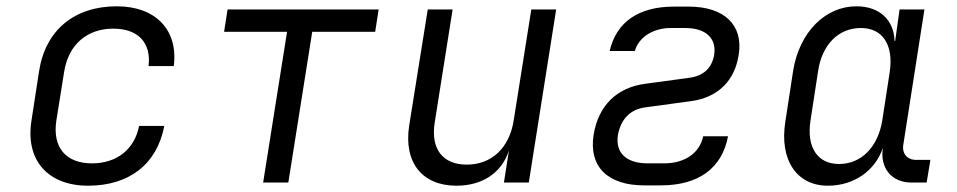

<svg xmlns="http://www.w3.org/2000/svg" viewBox="-20 -580 3040 610"><path d="M260 10C391 10 479 -59 502 -180H422C407 -105 351 -61 272 -61C190 -61 146 -111 159 -197L184 -353C198 -439 257 -489 340 -489C418 -489 461 -445 452 -370H532C547 -484 475 -560 351 -560C216 -560 124 -484 104 -353L80 -197C60 -71 132 10 260 10Z M816 0H896L972 -479H1172L1183 -550H703L692 -479H892Z M1430 10C1513 10 1574 -31 1597 -102L1581 0H1660L1747 -550H1668L1612 -197C1598 -109 1541 -57 1463 -57C1387 -57 1348 -106 1361 -190L1418 -550H1339L1280 -181C1262 -64 1321 10 1430 10Z M2079 9C2200 9 2274 -46 2293 -147H2214C2203 -94 2156 -61 2090 -61H2038C1970 -61 1935 -94 1943 -150C1952 -201 1982 -233 2031 -239L2178 -259C2260 -271 2314 -322 2327 -406C2342 -501 2281 -559 2168 -559H2121C2009 -559 1938 -510 1917 -418H1997C2008 -459 2052 -491 2111 -491H2157C2223 -491 2257 -458 2249 -406C2242 -364 2215 -339 2171 -333L2031 -314C1939 -302 1881 -244 1866 -152C1850 -51 1910 9 2027 9Z M2610 10C2693 10 2760 -37 2785 -110C2775 -47 2812 0 2876 0H2924L2936 -72H2891C2862 -72 2845 -92 2850 -121L2917 -550H2838L2824 -450H2822C2820 -517 2774 -560 2701 -560C2602 -560 2520 -478 2500 -356L2475 -193C2456 -72 2511 10 2610 10ZM2646 -59C2577 -59 2542 -112 2555 -197L2579 -353C2591 -438 2644 -491 2715 -491C2784 -491 2819 -438 2807 -353L2783 -197C2769 -112 2716 -59 2646 -59Z"/></svg>

Font: JetBrains Mono Light
Style: Italic
Weight: 336
Italic angle: -9°
Monospace: yes
Designer: Philipp Nurullin, Konstantin Bulenkov
Foundry: JetBrains
Version: Version 2.305